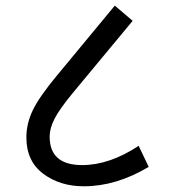

<svg xmlns="http://www.w3.org/2000/svg" viewBox="-20 -652 591 672"><path d="M153.8 -173.8Q153.8 -74.2 267.6 -74.2Q363.3 -74.2 465.3 -141.6L500.5 -67.9Q386.7 0 273.4 0Q189.9 0 131.3 -43.9Q72.3 -87.9 72.3 -171.4Q72.3 -219.2 94.7 -266.1Q117.2 -313 179.7 -388.2L381.8 -632.3L444.3 -579.1L234.4 -326.2Q188 -270 170.9 -236.3Q153.8 -203.1 153.8 -173.8Z"/></svg>

Font: NotoSans
Style: Regular
Weight: 400
Designer: Monotype Design team
Foundry: Monotype Imaging Inc.
Version: Version 1.04